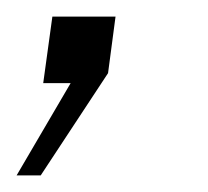

<svg xmlns="http://www.w3.org/2000/svg" viewBox="-32 -100 250 231"><path d="M-12 111 53 0H20L31 -80H107L98 -12L17 111Z"/></svg>

Font: Public Sans Thin
Style: Italic
Weight: 100
Italic angle: -8°
Designer: The Public Sans project authors (U.S. Web Design System). Libre Franklin designed by Pablo Impallari and Rodrigo Fuenzal
Version: Version 2.000